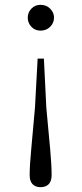

<svg xmlns="http://www.w3.org/2000/svg" viewBox="-20 -546 338 796"><path d="M148 -526Q172 -526 188 -510Q204 -494 204 -473Q204 -451 188 -435Q172 -419 148 -419Q125 -419 110 -435Q95 -451 95 -473Q95 -494 110 -510Q125 -526 148 -526ZM148 230Q127 230 115 217.5Q103 205 103 180Q103 139 109.5 72.5Q116 6 125 -100L136 -303H162L172 -100Q182 6 188 72.5Q194 139 194 180Q194 205 182 217.5Q170 230 148 230Z"/></svg>

Font: Noto Serif TC ExtraLight Light
Style: Regular
Weight: 300
Version: Version 2.003-H1;hotconv 1.1.1;makeotfexe 2.6.0